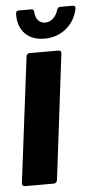

<svg xmlns="http://www.w3.org/2000/svg" viewBox="-51 -715 374 747"><g transform="rotate(-5 136.0 -341.5)"><path d="M5 -12 66 -502Q66 -507 70 -510.5Q74 -514 79 -514H192Q197 -514 200 -510.5Q203 -507 202 -502L142 -12Q141 -7 137.5 -3.5Q134 0 129 0H16Q11 0 7.5 -3.5Q4 -7 5 -12ZM40 -671Q40 -683 52 -683H100Q111 -683 111 -671Q112 -651 122.5 -639Q133 -627 150 -627Q167 -627 180.5 -639Q194 -651 200 -671Q203 -683 214 -683H262Q274 -683 272 -671Q262 -623 226.5 -594Q191 -565 142 -565Q93 -565 65.5 -594Q38 -623 40 -671Z"/></g></svg>

Font: Barlow Condensed
Style: Bold Italic
Weight: 700
Width: 3
Italic angle: -7°
Designer: Jeremy Tribby
Foundry: Tribby Type
Version: Version 1.408